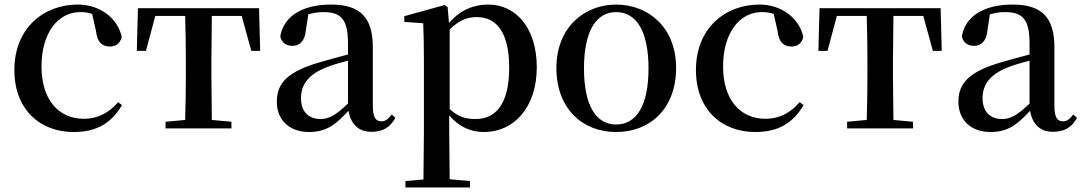

<svg xmlns="http://www.w3.org/2000/svg" viewBox="-20 -563 4749 842"><path d="M303 16C405 16 469 -24 515 -102L498 -115C457 -67 407 -42 348 -42C237 -42 162 -126 162 -271C162 -420 235 -510 332 -510C350 -510 367 -508 384 -502L401 -427C406 -377 429 -359 462 -359C489 -359 506 -372 514 -401C496 -484 418 -543 321 -543C173 -543 43 -441 43 -256C43 -83 155 16 303 16Z M791 0H995V-29L909 -37L907 -232V-296L909 -493H1040L1082 -340H1121L1116 -527H585L580 -340H620L661 -493H792C794 -437 795 -351 795 -296V-232C795 -177 794 -94 792 -37L706 -29V0Z M1609 15C1658 15 1691 -4 1714 -46L1698 -61C1680 -38 1669 -31 1653 -31C1628 -31 1615 -47 1615 -100V-356C1615 -488 1558 -543 1432 -543C1303 -543 1224 -490 1209 -404C1215 -376 1235 -362 1263 -362C1292 -362 1316 -380 1321 -428L1332 -500C1355 -507 1376 -510 1397 -510C1475 -510 1506 -480 1506 -372V-324C1465 -313 1422 -302 1386 -291C1242 -250 1194 -199 1194 -117C1194 -33 1253 16 1335 16C1410 16 1452 -16 1508 -77C1519 -19 1551 15 1609 15ZM1506 -109C1451 -55 1419 -41 1386 -41C1335 -41 1300 -71 1300 -133C1300 -194 1335 -238 1412 -268C1437 -278 1471 -288 1506 -297Z M2103 16C2234 16 2334 -93 2334 -268C2334 -440 2243 -543 2121 -543C2058 -543 1997 -519 1949 -462L1943 -532L1930 -541L1753 -492V-467L1836 -461C1838 -412 1839 -366 1839 -299V19L1837 224L1758 231V259H2041V231L1952 223L1950 19V-57C1995 -4 2048 16 2103 16ZM1952 -434C1996 -477 2032 -488 2071 -488C2157 -488 2213 -422 2213 -266C2213 -100 2149 -41 2066 -41C2022 -41 1988 -51 1952 -85Z M2682 16C2829 16 2945 -85 2945 -265C2945 -444 2822 -543 2682 -543C2543 -543 2420 -443 2420 -265C2420 -86 2535 16 2682 16ZM2682 -17C2594 -17 2541 -100 2541 -263C2541 -426 2594 -510 2682 -510C2771 -510 2824 -426 2824 -263C2824 -100 2771 -17 2682 -17Z M3292 16C3394 16 3458 -24 3504 -102L3487 -115C3446 -67 3396 -42 3337 -42C3226 -42 3151 -126 3151 -271C3151 -420 3224 -510 3321 -510C3339 -510 3356 -508 3373 -502L3390 -427C3395 -377 3418 -359 3451 -359C3478 -359 3495 -372 3503 -401C3485 -484 3407 -543 3310 -543C3162 -543 3032 -441 3032 -256C3032 -83 3144 16 3292 16Z M3780 0H3984V-29L3898 -37L3896 -232V-296L3898 -493H4029L4071 -340H4110L4105 -527H3574L3569 -340H3609L3650 -493H3781C3783 -437 3784 -351 3784 -296V-232C3784 -177 3783 -94 3781 -37L3695 -29V0Z M4598 15C4647 15 4680 -4 4703 -46L4687 -61C4669 -38 4658 -31 4642 -31C4617 -31 4604 -47 4604 -100V-356C4604 -488 4547 -543 4421 -543C4292 -543 4213 -490 4198 -404C4204 -376 4224 -362 4252 -362C4281 -362 4305 -380 4310 -428L4321 -500C4344 -507 4365 -510 4386 -510C4464 -510 4495 -480 4495 -372V-324C4454 -313 4411 -302 4375 -291C4231 -250 4183 -199 4183 -117C4183 -33 4242 16 4324 16C4399 16 4441 -16 4497 -77C4508 -19 4540 15 4598 15ZM4495 -109C4440 -55 4408 -41 4375 -41C4324 -41 4289 -71 4289 -133C4289 -194 4324 -238 4401 -268C4426 -278 4460 -288 4495 -297Z"/></svg>

Font: Noto Serif CJK KR SemiBold
Style: Regular
Weight: 600
Designer: Ryoko NISHIZUKA 西塚涼子 (kana & ideographs); Frank Grießhammer (Latin, Greek & Cyrillic); Wenlong ZHANG 张文龙 (bopomofo); San
Foundry: Adobe
Version: Version 2.001;hotconv 1.1.0;makeotfexe 2.6.0